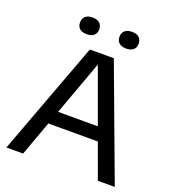

<svg xmlns="http://www.w3.org/2000/svg" viewBox="-162 -1054 1063 1178"><g transform="rotate(20 369.0 -465.0)"><path d="M15 0 290.5 -740H447L722.5 0H612L360.5 -690.5H375.5L124 0ZM178 -226.5 203.5 -314H533.5L559 -226.5ZM497.5 -821.5Q466.5 -821.5 450.5 -836Q434.5 -850.5 434.5 -875.5Q434.5 -901 450.5 -915.8Q466.5 -930.5 497.5 -930.5Q528 -930.5 544 -915.8Q560 -901 560 -875.5Q560 -850.5 544 -836Q528 -821.5 497.5 -821.5ZM239.5 -821.5Q209 -821.5 193 -836Q177 -850.5 177 -875.5Q177 -901 193 -915.8Q209 -930.5 239.5 -930.5Q270.5 -930.5 286.5 -915.8Q302.5 -901 302.5 -875.5Q302.5 -850.5 286.5 -836Q270.5 -821.5 239.5 -821.5Z"/></g></svg>

Font: Encode Sans SC SemiExpanded Medium
Style: Regular
Weight: 500
Width: 6
Designer: Multiple Designers
Foundry: Impallari Type
Version: Version 3.002